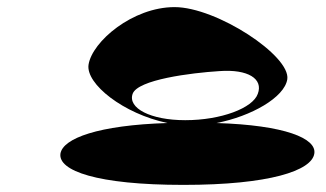

<svg xmlns="http://www.w3.org/2000/svg" viewBox="-20 -714 918 540"><path d="M150 -282C143 -234 252 -194 496 -194C738 -194 857 -234 864 -282C871 -325 781 -362 589 -368C687 -387 780 -440 788 -491C798 -557 589 -694 471 -694C353 -694 239 -597 229 -532C221 -478 327 -394 451 -368C257 -362 157 -325 150 -282ZM353 -450C367 -490 517 -509 597 -514C678 -520 721 -492 705 -450C691 -410 602 -376 501 -376C403 -376 339 -410 353 -450Z"/></svg>

Font: Ampere
Style: SCUltExtIta
Weight: 400
Version: Version 1